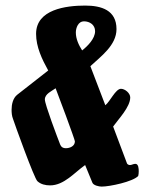

<svg xmlns="http://www.w3.org/2000/svg" viewBox="-20 -674 543 696"><path d="M288.6 -653.8C219.7 -653.8 110.8 -640.1 110.8 -551.3C110.8 -503.9 132.3 -459 154.8 -418.5L42.5 -330.6C26.9 -318.4 22 -295.4 22 -276.4C22 -265.1 22.9 -253.9 26.9 -243.7C32.2 -227.1 104 -26.9 115.7 -17.1C127.9 -5.9 144.5 -2 161.6 -2C212.4 -2 250 -48.8 288.6 -75.7L314.9 -11.7C318.8 -2 338.4 2.4 348.6 2.4C377.4 2.4 461.4 -15.1 481 -36.1C482.4 -41.5 482.9 -46.9 482.9 -53.2C482.9 -61.5 482.4 -80.1 470.7 -80.1C463.4 -80.1 457.5 -75.7 451.2 -75.7C446.8 -75.7 441.9 -78.1 440.4 -81.5L390.1 -215.3C409.7 -242.7 452.1 -286.1 452.1 -320.8C452.1 -336.4 433.1 -352.1 418.5 -352.1C398.9 -352.1 378.9 -305.7 361.8 -292.5L307.6 -434.1C345.2 -469.2 402.3 -509.8 402.3 -568.4C402.3 -637.2 347.7 -653.8 288.6 -653.8ZM277.8 -491.2C265.6 -510.3 254.9 -532.7 254.9 -556.2C254.9 -573.2 263.7 -596.7 284.2 -596.7C305.2 -596.7 324.7 -584 324.7 -561C324.7 -533.7 297.4 -506.8 277.8 -491.2ZM142.6 -313.5C142.6 -334 168 -343.8 181.6 -354C189.5 -334.5 251.5 -168 251.5 -161.6C251.5 -144.5 233.9 -136.7 218.3 -136.7C209 -136.7 201.7 -140.6 198.2 -149.9C188.5 -174.8 142.6 -295.4 142.6 -313.5Z"/></svg>

Font: QTS-Omar 
Style: Regular
Weight: 400
Designer: Mohammed Abd El khaliq
Foundry: QafType Studio
Version: Version 1.001